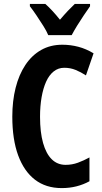

<svg xmlns="http://www.w3.org/2000/svg" viewBox="-20 -953 523 983"><path d="M309 -606Q278 -606 254.5 -587Q231 -568 216 -534.5Q201 -501 193 -455.5Q185 -410 185 -355Q185 -276 200.5 -221Q216 -166 245 -137.5Q274 -109 316 -109Q349 -109 379 -120Q409 -131 438 -147V-25Q407 -8 371.5 1Q336 10 296 10Q215 10 159 -33Q103 -76 73 -157.5Q43 -239 43 -356Q43 -436 60 -503.5Q77 -571 110 -620.5Q143 -670 190.5 -697Q238 -724 299 -724Q341 -724 381 -713.5Q421 -703 459 -680L420 -567Q394 -584 367 -595Q340 -606 309 -606ZM227 -773Q219 -793 202 -820Q185 -847 166.5 -874.5Q148 -902 133 -921V-933H212Q229 -918 248 -897.5Q267 -877 287 -852Q310 -879 327.5 -897.5Q345 -916 363 -933H441V-921Q427 -901 409 -874.5Q391 -848 374.5 -821Q358 -794 347 -773Z"/></svg>

Font: Noto Sans Khmer ExtraCondensed
Style: Bold
Weight: 700
Width: 2
Designer: Danh Hong and the Monotype Design Team
Foundry: Monotype Imaging Inc.
Version: Version 2.004